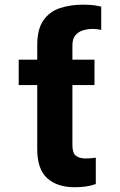

<svg xmlns="http://www.w3.org/2000/svg" viewBox="-20 -780 505 810"><path d="M378.6 -528.4V-421.2H285.5V-167.6Q285.5 -134.9 299.7 -123.2Q313.9 -111.5 341.6 -111.5Q355.5 -111.5 365.8 -112.6Q376.1 -113.6 384.2 -114.7V-3.6Q364.7 3.6 342.5 6.7Q320.3 9.9 294.7 9.9Q222.3 9.9 179.7 -27.7Q137.1 -65.3 137.1 -151.3V-421.2H58.9V-528.4H137.1V-588.8Q137.1 -657.7 163.5 -694.8Q190 -731.9 233.8 -746.1Q277.7 -760.3 329.5 -760.3Q354.8 -760.3 372.9 -758.2Q391 -756 407 -752.1V-653.8Q400.6 -655.2 390.6 -656.6Q380.7 -658 370.4 -658Q350.9 -658 331.1 -652.3Q311.4 -646.7 298.5 -631.6Q285.5 -616.5 285.5 -588.8V-528.4Z"/></svg>

Font: Inter Zeller
Style: Bold
Weight: 700
Designer: Rasmus Andersson; Joe Bland
Foundry: zeller
Version: Version 3.015;git-dec3a8cb1